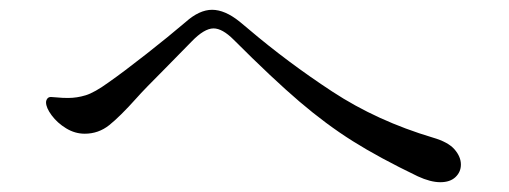

<svg xmlns="http://www.w3.org/2000/svg" viewBox="-20 -562 1040 392"><path d="M833 -202Q754 -240 700 -274Q646 -308 591.5 -354.5Q537 -401 457 -481Q434 -504 416 -504Q397 -504 371 -477L318 -423Q273 -378 259 -362Q225 -324 203 -306.5Q181 -289 153 -289Q133 -289 115 -300Q97 -311 85.5 -326.5Q74 -342 74 -353Q74 -357 76.5 -360.5Q79 -364 84 -364Q88 -364 97.5 -363Q107 -362 119 -362Q137 -362 155 -367.5Q173 -373 202 -394Q232 -415 278.5 -451.5Q325 -488 359 -517Q387 -542 413 -542Q439 -542 469 -518L487 -503Q567 -435 658.5 -375Q750 -315 864 -281Q895 -272 908 -257Q921 -242 921 -226Q921 -211 910 -200.5Q899 -190 879 -190Q859 -190 833 -202Z"/></svg>

Font: Shippori Mincho
Style: Regular
Weight: 400
Designer: FONTDASU
Foundry: FONTDASU / Google Inc. / but / Adobe
Version: Version 3.110; ttfautohint (v1.8.3)